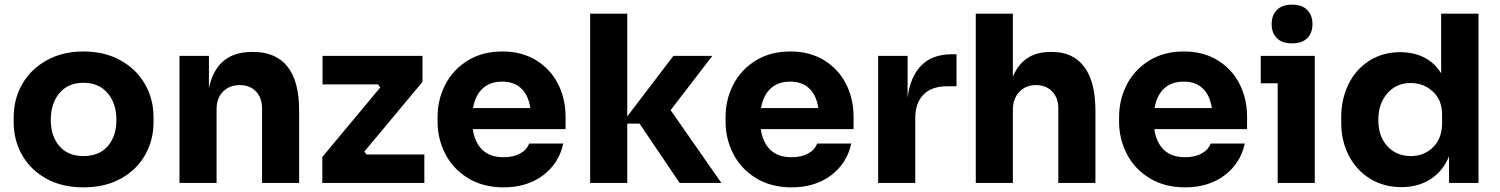

<svg xmlns="http://www.w3.org/2000/svg" viewBox="-20 -789 6468 828"><path d="M39 -261V-284Q39 -362 76 -426.5Q113 -491 181.5 -529Q250 -567 340 -567Q431 -567 499.5 -529Q568 -491 605 -426.5Q642 -362 642 -284V-261Q642 -185 606 -121Q570 -57 501.5 -19Q433 19 340 19Q247 19 179 -19Q111 -57 75 -121Q39 -185 39 -261ZM482 -272Q482 -343 444 -387.5Q406 -432 340 -432Q274 -432 236.5 -387.5Q199 -343 199 -272Q199 -202 236 -159Q273 -116 340 -116Q408 -116 445 -159Q482 -202 482 -272Z M754 -548H881V-409Q914 -565 1066 -565H1073Q1169 -565 1219.5 -502Q1270 -439 1270 -313V0H1110V-322Q1110 -367 1084 -394.5Q1058 -422 1014 -422Q969 -422 941.5 -393.5Q914 -365 914 -319V0H754Z M1370 -112 1620 -412 1610 -425H1371V-548H1802V-436L1551 -135L1561 -123H1810V0H1370Z M1867 -264V-284Q1867 -359 1900 -423.5Q1933 -488 1996.5 -527.5Q2060 -567 2146 -567Q2231 -567 2293 -528.5Q2355 -490 2387 -426Q2419 -362 2419 -286V-232H2019Q2027 -175 2060 -143Q2093 -111 2152 -111Q2194 -111 2223 -127Q2252 -143 2262 -170H2409Q2391 -85 2322 -33Q2253 19 2152 19Q2063 19 1998 -21Q1933 -61 1900 -126Q1867 -191 1867 -264ZM2267 -323Q2259 -378 2228 -407.5Q2197 -437 2146 -437Q2094 -437 2062 -408Q2030 -379 2020 -323Z M2738 -256H2685V0H2525V-730H2685V-287L2884 -548H3052L2872 -314L3091 0H2911Z M3109 -264V-284Q3109 -359 3142 -423.5Q3175 -488 3238.5 -527.5Q3302 -567 3388 -567Q3473 -567 3535 -528.5Q3597 -490 3629 -426Q3661 -362 3661 -286V-232H3261Q3269 -175 3302 -143Q3335 -111 3394 -111Q3436 -111 3465 -127Q3494 -143 3504 -170H3651Q3633 -85 3564 -33Q3495 19 3394 19Q3305 19 3240 -21Q3175 -61 3142 -126Q3109 -191 3109 -264ZM3509 -323Q3501 -378 3470 -407.5Q3439 -437 3388 -437Q3336 -437 3304 -408Q3272 -379 3262 -323Z M3767 -548H3894V-367Q3905 -458 3953 -506.5Q4001 -555 4084 -555H4105V-417H4065Q3998 -417 3962.5 -381Q3927 -345 3927 -279V0H3767Z M4188 -730H4348V-458Q4392 -565 4510 -565H4517Q4608 -565 4656 -500.5Q4704 -436 4704 -312V0H4544V-322Q4544 -367 4517.5 -394.5Q4491 -422 4448 -422Q4403 -422 4375.5 -392.5Q4348 -363 4348 -316V0H4188Z M4806 -264V-284Q4806 -359 4839 -423.5Q4872 -488 4935.5 -527.5Q4999 -567 5085 -567Q5170 -567 5232 -528.5Q5294 -490 5326 -426Q5358 -362 5358 -286V-232H4958Q4966 -175 4999 -143Q5032 -111 5091 -111Q5133 -111 5162 -127Q5191 -143 5201 -170H5348Q5330 -85 5261 -33Q5192 19 5091 19Q5002 19 4937 -21Q4872 -61 4839 -126Q4806 -191 4806 -264ZM5206 -323Q5198 -378 5167 -407.5Q5136 -437 5085 -437Q5033 -437 5001 -408Q4969 -379 4959 -323Z M5490 -430H5417V-548H5650V0H5490ZM5464 -685Q5464 -723 5486.5 -746Q5509 -769 5552 -769Q5595 -769 5617.5 -746Q5640 -723 5640 -685Q5640 -647 5617.5 -624.5Q5595 -602 5552 -602Q5509 -602 5486.5 -624.5Q5464 -647 5464 -685Z M5764 -260V-283Q5764 -362 5795.5 -426Q5827 -490 5885 -527Q5943 -564 6018 -564Q6077 -564 6122 -541Q6167 -518 6195 -473V-730H6356V0H6229V-115Q6203 -51 6149.5 -16.5Q6096 18 6024 18Q5948 18 5889 -18Q5830 -54 5797 -117.5Q5764 -181 5764 -260ZM6199 -258V-295Q6199 -358 6159 -394.5Q6119 -431 6063 -431Q6002 -431 5963 -386.5Q5924 -342 5924 -272Q5924 -201 5963 -158.5Q6002 -116 6064 -116Q6122 -116 6160.5 -154.5Q6199 -193 6199 -258Z"/></svg>

Font: Sora-SIA
Style: Bold
Weight: 700
Designer: Jonathan Barnbrook, Julián Moncada
Foundry: Barnbrook Fonts
Version: Version 2.000